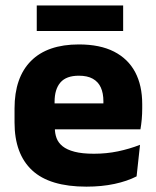

<svg xmlns="http://www.w3.org/2000/svg" viewBox="-20 -668 570 700"><path d="M295 12.5Q161 12.5 97 -47.2Q33 -107 33 -221.5V-272.5Q33 -385.5 93 -445.8Q153 -506 267.5 -506Q344.5 -506 395.8 -479.8Q447 -453.5 472.8 -405Q498.5 -356.5 498.5 -288.5V-272Q498.5 -253 496.8 -233.2Q495 -213.5 492 -196.5H354Q356 -225.5 356.5 -251.2Q357 -277 357 -298Q357 -328.5 347.5 -349.2Q338 -370 318.2 -381Q298.5 -392 267.5 -392Q221.5 -392 200.2 -367.2Q179 -342.5 179 -297V-252L180 -235.5V-200.5Q180 -181.5 186.2 -164.5Q192.5 -147.5 208.2 -134.8Q224 -122 251.8 -114.8Q279.5 -107.5 322.5 -107.5Q368 -107.5 410 -116.2Q452 -125 490.5 -140L478 -25Q444 -7.5 397.5 2.5Q351 12.5 295 12.5ZM114 -196.5V-291H461V-196.5ZM114 -555V-648H429V-555Z"/></svg>

Font: Anek Latin
Style: Bold
Weight: 700
Designer: Yesha Goshar
Foundry: Ek Type
Version: Version 1.003